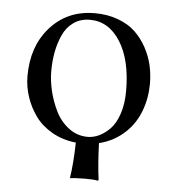

<svg xmlns="http://www.w3.org/2000/svg" viewBox="-45 -461 571 629"><g transform="rotate(5 241.0 -146.0)"><path d="M40 -194.8Q40 -290.5 92.8 -352.1Q149.9 -418.9 242.2 -418.9Q284.2 -418.9 318.8 -406Q353.5 -393.1 375.7 -371.8Q397.9 -350.6 413.3 -322.3Q428.7 -293.9 435.3 -264.4Q441.9 -234.9 441.9 -204.1Q441.9 -158.2 426.5 -116.2Q411.1 -74.2 379.9 -43.9Q342.8 -8.3 292.5 3.9Q294.9 73.2 301.8 124L299.8 127Q289.1 124 254.9 124Q239.3 124 227.8 124.8Q216.3 125.5 212.9 126L209 127L208 124Q215.3 76.7 216.8 8.8Q173.8 4.4 139.2 -15.1Q104.5 -34.7 83.5 -63.5Q62.5 -92.3 51.3 -126Q40 -159.7 40 -194.8ZM228 -396Q197.3 -396 174.6 -380.1Q151.9 -364.3 139.6 -337.2Q127.4 -310.1 121.8 -280.3Q116.2 -250.5 116.2 -216.8Q116.2 -187 124 -153.6Q131.8 -120.1 147.5 -87.9Q163.1 -55.7 190.9 -34.4Q218.8 -13.2 253.9 -13.2Q272 -13.2 290.5 -21.7Q309.1 -30.3 326.7 -48.1Q344.2 -65.9 355.2 -98.6Q366.2 -131.3 366.2 -173.8Q366.2 -275.9 328.1 -335.9Q290 -396 228 -396Z"/></g></svg>

Font: Linux Libertine Display G
Style: Regular
Weight: 400
Designer: Philipp H. Poll
Foundry: Philipp H. Poll
Version: Version 5.0.9